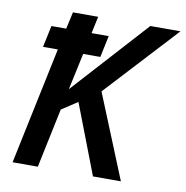

<svg xmlns="http://www.w3.org/2000/svg" viewBox="-80 -791 838 867"><g transform="rotate(10 339.0 -357.0)"><path d="M530.8 0H402.8L279.8 -319.8L207 -272L149.9 0H34.2L147 -537.1H79.1L100.1 -636.2H168L185.1 -713.9H300.8L284.2 -636.2H362.8L341.8 -537.1H263.2L227.1 -369.1L540 -713.9H678.2L374 -384.8Z"/></g></svg>

Font: Open Sans Semibold
Style: Italic
Weight: 600
Italic angle: -12°
Foundry: Ascender Corporation
Version: Version 1.10